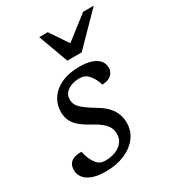

<svg xmlns="http://www.w3.org/2000/svg" viewBox="-173 -804 831 915"><g transform="rotate(-30 242.0 -347.0)"><path d="M85 -130Q91 -107 97.2 -91.2Q103.5 -75.5 114.5 -61Q125.5 -46 137.2 -41Q149 -36 164 -36Q194.5 -36 219.8 -45.8Q245 -55.5 260 -74.2Q275 -93 275 -120Q275 -137.5 268 -153.2Q261 -169 242.2 -185.2Q223.5 -201.5 187 -221Q151.5 -240.5 131.5 -259.5Q111.5 -278.5 103.5 -298.5Q95.5 -318.5 95.5 -341Q95.5 -383.5 118 -416.5Q140.5 -449.5 181.5 -467.8Q222.5 -486 278.5 -486Q317.5 -486 344 -477.2Q370.5 -468.5 384.8 -452Q399 -435.5 399 -412Q399 -396.5 391 -384Q383 -371.5 368 -364.5Q353 -357.5 332 -357.5Q326 -376.5 319.2 -389.5Q312.5 -402.5 302 -415Q291.5 -427.5 279.2 -432.8Q267 -438 251.5 -438Q212.5 -438 187 -420.2Q161.5 -402.5 161.5 -372.5Q161.5 -358 168.2 -344.2Q175 -330.5 194 -314.8Q213 -299 250 -276.5Q287.5 -255 307 -233Q326.5 -211 334.2 -188.8Q342 -166.5 342 -142.5Q342 -96.5 315.5 -62.2Q289 -28 243.8 -9Q198.5 10 141.5 10Q95 10 66 -1.2Q37 -12.5 23.8 -31Q10.5 -49.5 10.5 -71.5Q10.5 -89.5 17.5 -102.5Q24.5 -115.5 41 -122.8Q57.5 -130 85 -130ZM484.5 -703.5 323.5 -539.5H244.5L184.5 -703.5H231.5L305 -594.5H286L426 -703.5Z"/></g></svg>

Font: Newsreader 11pt
Style: Italic
Weight: 400
Italic angle: -17°
Version: Version 1.003